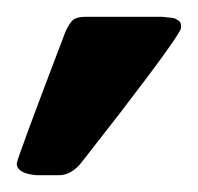

<svg xmlns="http://www.w3.org/2000/svg" viewBox="-25 -714 236 229"><path d="M-5 -519Q-5 -524 53 -676Q58 -687 62.5 -690.5Q67 -694 78 -694H168Q169 -694 172.5 -693.5Q176 -693 177.5 -693Q179 -693 181.5 -692.5Q184 -692 185.5 -691Q187 -690 188.5 -689Q190 -688 190.5 -686Q191 -684 191 -681Q191 -674 118 -579Q90 -543 72 -520Q60 -505 45 -505H19Q-5 -507 -5 -519Z"/></svg>

Font: CMU Sans Serif
Style: Bold
Weight: 700
Version: Version 0.7.0